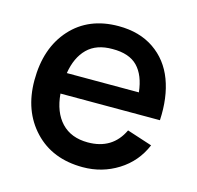

<svg xmlns="http://www.w3.org/2000/svg" viewBox="-91 -673 803 783"><g transform="rotate(15 310.5 -281.0)"><path d="M158.2 -251Q164.6 -173.8 205.3 -130.6Q246.1 -87.4 316.9 -87.4Q420.9 -87.4 463.4 -177.2L569.8 -142.6Q538.6 -68.4 471.4 -26.4Q404.3 15.6 322.8 15.6Q194.8 15.6 118.2 -65.7Q41.5 -147 41.5 -275.9Q41.5 -412.6 116.2 -495.4Q190.9 -578.1 316.9 -578.1Q405.3 -578.1 466.8 -536.1Q528.3 -494.1 555.9 -420.9Q583.5 -347.7 578.1 -251ZM316.9 -481.4Q249 -481.9 210.7 -444.1Q172.4 -406.2 161.6 -338.4H465.8Q458 -409.2 422.6 -445.6Q387.2 -481.9 316.9 -481.4Z"/></g></svg>

Font: Manrope3 Semibold
Style: Regular
Weight: 600
Width: 4
Designer: Mikhail Sharanda
Foundry: Mikhail Sharanda
Version: Version 3.000;PS 003.000;hotconv 1.0.88;makeotf.lib2.5.64775